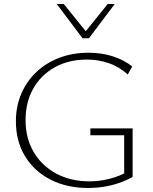

<svg xmlns="http://www.w3.org/2000/svg" viewBox="-20 -927 760 954"><path d="M417 7Q312 7 231 -34.5Q150 -76 104.5 -150.5Q59 -225 59 -325Q59 -398 85.5 -460.5Q112 -523 160 -568.5Q208 -614 274 -639.5Q340 -665 420 -665Q483 -665 538 -648Q593 -631 637 -597L615 -557Q571 -596 519.5 -613.5Q468 -631 412 -631Q320 -631 251 -592Q182 -553 144.5 -485.5Q107 -418 107 -330Q107 -240 147.5 -171.5Q188 -103 259.5 -64.5Q331 -26 424 -26Q476 -26 526 -39Q576 -52 619 -77L597 -48V-255H429V-289H639V-48Q607 -30 570.5 -17.5Q534 -5 495.5 1Q457 7 417 7ZM390 -737 399 -763 515 -907H550L422 -737ZM390 -737 262 -907H297L414 -762L422 -737Z"/></svg>

Font: Ysabeau Infant ExtraLight
Style: Regular
Weight: 250
Designer: Christian Thalmann (Catharsis Fonts)
Version: Version 2.001;gftools[0.9.30]; featfreeze: ss01,ss02,lnum